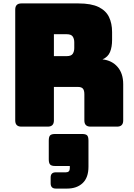

<svg xmlns="http://www.w3.org/2000/svg" viewBox="-20 -740 783 1122"><path d="M259 0H105Q69 0 69 -36V-684Q69 -720 105 -720H438Q513 -720 556 -699Q599 -678 617 -640.5Q635 -603 635 -553V-507Q635 -465 623 -436Q611 -407 579 -393Q634 -387 667 -349Q700 -311 700 -248V-36Q700 0 664 0H509Q473 0 473 -36V-189Q473 -212 464.5 -222Q456 -232 435 -232H295V-36Q295 0 259 0ZM295 -540V-412H370Q396 -412 405 -425.5Q414 -439 414 -459V-493Q414 -513 405 -526.5Q396 -540 370 -540ZM372 362H306Q276 362 276 331V297Q276 267 306 267H365Q388 267 388 243V230H302Q281 230 273 221.5Q265 213 265 191V82Q265 59 273 51Q281 43 302 43H460Q481 43 489 51Q497 59 497 82V234Q497 298 463 330Q429 362 372 362Z"/></svg>

Font: Bungee Tint
Style: Regular
Weight: 400
Designer: David Jonathan Ross
Foundry: David Jonathan Ross
Version: Version 2.001